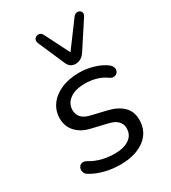

<svg xmlns="http://www.w3.org/2000/svg" viewBox="-188 -860 857 964"><g transform="rotate(-30 240.5 -378.0)"><path d="M222.8 8.9Q174.8 8.9 131.3 -2.4Q87.9 -13.8 56.5 -33Q43.8 -39.8 39.2 -50.4Q34.7 -60.9 36.2 -70.9Q37.7 -80.9 44.3 -87.9Q51 -95 61.5 -96.1Q72 -97.3 85.2 -89.9Q116.7 -70.7 152 -61.9Q187.2 -53.1 224.4 -53.1Q278.3 -53.1 308.9 -74.6Q339.4 -96 339.4 -134.6Q339.4 -159.9 322.5 -176.6Q305.6 -193.3 274.4 -200.4L179.7 -223.1Q130 -234.7 101.4 -266.4Q72.7 -298.1 72.7 -343.9Q72.7 -387.3 96.9 -421.4Q121.1 -455.5 166.1 -475.4Q211.1 -495.3 272 -495.3Q312.3 -495.3 353 -483.4Q393.7 -471.5 421 -450.9Q432.7 -442.5 437.4 -431.9Q442 -421.4 439.7 -411.9Q437.5 -402.4 430.6 -396.3Q423.7 -390.3 413.3 -389.6Q402.8 -388.9 390.1 -397.3Q365.1 -415.6 334 -424.4Q302.9 -433.3 268.7 -433.3Q213.3 -433.3 181.2 -410Q149.1 -386.7 149.1 -347.7Q149.1 -323.9 163.8 -306.6Q178.5 -289.4 209.3 -281.7L304 -259Q357.1 -246 386.5 -216.4Q415.9 -186.7 415.9 -140.4Q415.9 -70.3 362.9 -30.7Q309.9 8.9 222.8 8.9ZM280.2 -541.7Q264.7 -541.7 252.7 -549.4Q240.7 -557.2 233.4 -574.4L167.4 -726.5Q162 -739.3 165.9 -748.3Q169.8 -757.3 178.8 -761.2Q187.9 -765.1 197.6 -762.4Q207.4 -759.7 213.3 -748.4L285.6 -605.4L393.2 -750.4Q401.1 -760.7 411.1 -762.7Q421.1 -764.6 428.9 -760Q436.7 -755.3 439.2 -746.6Q441.6 -737.8 433.8 -725.5L336 -575.9Q325.3 -558.7 310.5 -550.2Q295.8 -541.7 280.2 -541.7Z"/></g></svg>

Font: Nunito ExtraLight
Style: Italic
Weight: 200
Italic angle: -9°
Designer: Vernon Adams
Foundry: Vernon Adams
Version: Version 3.602